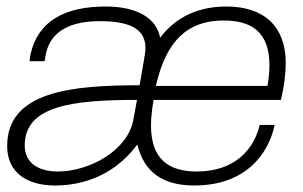

<svg xmlns="http://www.w3.org/2000/svg" viewBox="-20 -558 932 590"><path d="M149 12C214 12 322 -6 402 -114C423 -28 481 12 577 12C734 12 805 -84 824 -174H778C761 -101 703 -31 585 -31C497 -31 444 -70 444 -173C444 -196 447 -222 452 -251H843C854 -293 858 -337 858 -365C858 -475 793 -538 676 -538C591 -538 521 -507 472 -442C461 -503 400 -538 305 -538C180 -538 97 -494 74 -392C72 -383 71 -373 71 -370H117L120 -387C130 -446 174 -493 287 -493C391 -493 427 -462 427 -410C427 -402 424 -380 422 -371L409 -296C199 -296 2 -277 2 -109C2 -27 64 12 149 12ZM459 -294C491 -435 558 -495 667 -495C754 -495 808 -459 808 -357C808 -338 806 -318 802 -294ZM158 -31C101 -31 56 -55 56 -111C56 -233 202 -251 401 -251L390 -191C373 -95 254 -31 158 -31Z"/></svg>

Font: Archivo Thin
Style: Italic
Weight: 100
Italic angle: -10°
Designer: Hector Gatti
Foundry: Omnibus-Type
Version: Version 2.001